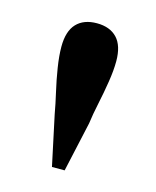

<svg xmlns="http://www.w3.org/2000/svg" viewBox="-66 -870 368 453"><g transform="rotate(15 117.5 -643.5)"><path d="M117 -821Q149 -821 166.5 -802.5Q184 -784 184 -746Q184 -724 179.5 -695.5Q175 -667 169 -639Q163 -611 160 -588L133 -466H102L76 -588Q72 -611 65.5 -639Q59 -667 54.5 -695.5Q50 -724 50 -746Q50 -784 67.5 -802.5Q85 -821 117 -821Z"/></g></svg>

Font: Noto Serif SC ExtraLight
Style: Bold
Weight: 700
Version: Version 2.002-H1;hotconv 1.1.0;makeotfexe 2.6.0